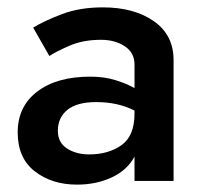

<svg xmlns="http://www.w3.org/2000/svg" viewBox="-20 -491 549 521"><path d="M114 -339 70 -416Q101 -435 149 -453Q197 -471 259 -471Q344 -471 397.5 -433.5Q451 -396 451 -328V0H345V-66Q325 -29 283 -9.5Q241 10 189 10Q121 10 74.5 -26Q28 -62 28 -132Q28 -202 81 -242.5Q134 -283 225 -283Q263 -283 293.5 -273.5Q324 -264 345 -252V-316Q345 -348 318.5 -365.5Q292 -383 254 -383Q205 -383 167.5 -366.5Q130 -350 114 -339ZM137 -136Q137 -104 162 -88Q187 -72 222 -72Q274 -72 309.5 -97Q345 -122 345 -183V-191Q300 -214 241 -214Q189 -214 163 -193Q137 -172 137 -136Z"/></svg>

Font: Jost* Medium
Style: Regular
Weight: 500
Version: Version 3.7